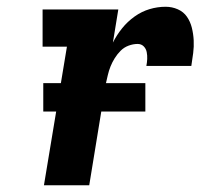

<svg xmlns="http://www.w3.org/2000/svg" viewBox="-20 -548 640 568"><path d="M110 0 178 -410H106V-520H330L314 -422Q325 -444 341 -464Q357 -484 378 -499Q399 -514 422.5 -521Q446 -528 470 -528Q489 -528 506 -520.5Q523 -513 533 -498.5Q543 -484 547.5 -466Q552 -448 553 -429Q554 -410 551.5 -391Q549 -372 546 -353H413Q415 -363 415.5 -373.5Q416 -384 414 -394Q412 -404 405 -411Q398 -418 387 -418Q374 -418 360.5 -413Q347 -408 337 -398Q327 -388 319.5 -376Q312 -364 307 -351.5Q302 -339 299 -326Q296 -313 293 -300L244 0ZM410 -218H108V-302H410Z"/></svg>

Font: Iosevka HT Extrabold Extended
Style: Italic
Weight: 800
Width: 7
Italic angle: -9°
Monospace: yes
Designer: Belleve Invis
Foundry: Belleve Invis
Version: Version 32.3.0; ttfautohint (v1.8.4)